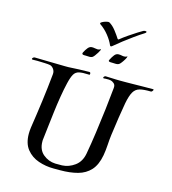

<svg xmlns="http://www.w3.org/2000/svg" viewBox="-139 -1091 1090 1219"><g transform="rotate(15 405.5 -481.0)"><path d="M327 16Q275 16 227 -0.5Q179 -17 148.5 -55Q118 -93 118 -157Q118 -176 121 -198Q135 -289 147 -379.5Q159 -470 168 -561Q170 -581 158.5 -596Q147 -611 133 -613Q123 -615 98.5 -616Q74 -617 51 -617.5Q28 -618 20 -617Q14 -617 14 -621Q14 -625 19 -629.5Q24 -634 29 -634Q70 -634 124.5 -632Q179 -630 228 -630Q240 -630 251 -630Q262 -630 272 -631Q289 -632 321.5 -633.5Q354 -635 387 -635H388Q396 -635 396 -625Q396 -615 387 -618Q347 -620 325 -615Q303 -610 291.5 -590.5Q280 -571 270 -529Q260 -487 251.5 -435.5Q243 -384 236.5 -330.5Q230 -277 224.5 -229.5Q219 -182 215 -148Q214 -144 214 -140Q214 -136 214 -132Q214 -77 249 -48Q284 -19 329 -17Q332 -17 342 -17Q352 -17 362 -17Q372 -17 374 -17Q418 -19 456.5 -47Q495 -75 505 -130Q517 -196 528 -275Q539 -354 548.5 -433.5Q558 -513 564 -577Q566 -597 554.5 -606.5Q543 -616 534 -618Q527 -620 520.5 -620Q514 -620 509 -620Q504 -620 499 -620Q494 -620 488 -619Q482 -619 482 -623Q482 -627 487 -631.5Q492 -636 497 -635Q522 -634 536.5 -633.5Q551 -633 562.5 -632.5Q574 -632 589 -632H628Q643 -632 672.5 -632.5Q702 -633 738 -633.5Q774 -634 807 -634Q811 -634 811 -631Q811 -627 806 -621Q801 -615 797 -616Q751 -617 724.5 -610Q698 -603 683.5 -578Q669 -553 659 -501Q652 -464 643 -404Q634 -344 626 -284Q622 -253 620 -218Q618 -183 612 -148Q600 -82 567.5 -46.5Q535 -11 485 2.5Q435 16 370 16ZM364 -728Q357 -728 350.5 -728.5Q344 -729 337 -729H330Q310 -729 316 -743Q326 -763 337.5 -777Q349 -791 364 -791Q375 -791 384 -789Q393 -787 401 -787Q407 -787 412 -789Q417 -791 419 -792Q421 -794 422 -792.5Q423 -791 421 -787Q418 -780 410.5 -767.5Q403 -755 395 -745Q387 -735 382 -732Q374 -728 364 -728ZM538 -728Q531 -728 524.5 -728.5Q518 -729 511 -729H504Q483 -729 491 -743Q501 -763 512 -777Q523 -791 539 -791Q550 -791 558.5 -789Q567 -787 575 -787Q588 -787 593 -792Q596 -795 596 -791Q596 -786 588.5 -773Q581 -760 571.5 -747.5Q562 -735 556 -732Q548 -728 538 -728ZM477 -827Q474 -827 471 -832Q459 -861 434 -892.5Q409 -924 377 -946Q371 -951 376.5 -956Q382 -961 393 -965.5Q404 -970 414.5 -972Q425 -974 429 -972Q452 -959 473 -932Q494 -905 507 -884Q510 -880 515 -883Q537 -901 565.5 -920.5Q594 -940 618.5 -955.5Q643 -971 651 -975Q657 -978 664 -978Q673 -978 673 -973Q671 -967 662 -962Q636 -946 603.5 -922.5Q571 -899 540.5 -875.5Q510 -852 488 -833Q482 -827 477 -827Z"/></g></svg>

Font: Tapestry
Style: Regular
Weight: 400
Designer: Robert E. Leuschke
Foundry: Robert E. Leuschke
Version: Version 1.010; ttfautohint (v1.8.4.7-5d5b)